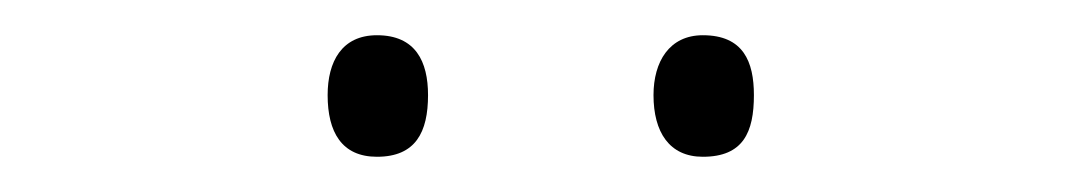

<svg xmlns="http://www.w3.org/2000/svg" viewBox="-20 -733 616 109"><path d="M166 -679C166 -658 174 -644 194 -644C216 -644 223 -658 223 -679C223 -698 216 -713 194 -713C174 -713 166 -698 166 -679ZM351 -679C351 -658 360 -644 379 -644C402 -644 408 -658 408 -679C408 -698 402 -713 379 -713C360 -713 351 -698 351 -679Z"/></svg>

Font: Noto Sans Georgian ExtraLight
Style: Regular
Weight: 200
Designer: Monotype Design Team, Akaki Razmadze
Foundry: Google LLC
Version: Version 2.005